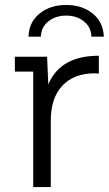

<svg xmlns="http://www.w3.org/2000/svg" viewBox="-20 -755 441 775"><path d="M145 -607H95Q97 -666 140 -700.5Q183 -735 247 -735Q311 -735 354 -700.5Q397 -666 399 -607H349Q348 -645 319 -668.5Q290 -692 247 -692Q204 -692 175 -668.5Q146 -645 145 -607ZM175 -414Q223 -530 379 -530V-458Q376 -458 370 -458.5Q364 -459 362 -459Q279 -459 232 -409.5Q185 -360 185 -268V0H114V-466H40V-526H170Z"/></svg>

Font: mBank
Style: Regular
Weight: 400
Designer: Julieta Ulanovsky
Foundry: Julieta Ulanovsky
Version: Version 7.200;PS 007.200;hotconv 1.0.88;makeotf.lib2.5.64775